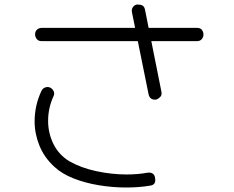

<svg xmlns="http://www.w3.org/2000/svg" viewBox="-20 -736 1040 854"><path d="M675 -293Q647 -290 641 -316L593 -553H166Q150 -553 143 -563Q136 -573 136 -583Q136 -596 144.5 -604Q153 -612 166 -612H581L567 -681Q564 -696 572 -705.5Q580 -715 590 -716Q605 -716 613.5 -711.5Q622 -707 625 -693L641 -612H856Q872 -612 878.5 -602.5Q885 -593 885 -583Q885 -571 877.5 -562Q870 -553 856 -553H653L698 -328Q701 -313 692.5 -304.5Q684 -296 675 -293ZM646 90Q622 94 595.5 96Q569 98 541 98Q481 98 420 88Q359 78 307 57.5Q255 37 222 6Q177 -35 155.5 -88Q134 -141 134 -196Q134 -267 164 -331Q169 -341 176.5 -345Q184 -349 191 -349Q203 -349 212 -340Q221 -331 221 -319Q221 -314 218 -308Q194 -256 194 -198Q194 -144 217.5 -96Q241 -48 288 -19Q341 11 409 25.5Q477 40 544 40Q569 40 592 38Q615 36 637 32Q667 29 670 57Q675 87 646 90Z"/></svg>

Font: Hachi Maru Pop
Style: Regular
Weight: 400
Designer: Nontynet
Foundry: Nontynet
Version: Version 1.300